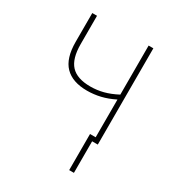

<svg xmlns="http://www.w3.org/2000/svg" viewBox="-169 -633 838 912"><g transform="rotate(30 250.0 -177.5)"><path d="M348 173V-25H379V-232Q341 -213 305 -204.5Q269 -196 232 -196Q152 -196 111 -238Q70 -280 70 -370V-528H96V-373Q96 -293 129.5 -257Q163 -221 236 -221Q272 -221 306.5 -230Q341 -239 379 -259V-528H405V0H374V173Z"/></g></svg>

Font: Noto Sans Mono ExtraCondensed Thin
Style: Regular
Weight: 100
Width: 2
Designer: Monotype Design Team
Foundry: Monotype Imaging Inc.
Version: Version 2.014; ttfautohint (v1.8.4.7-5d5b)